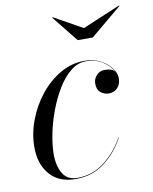

<svg xmlns="http://www.w3.org/2000/svg" viewBox="-79 -732 639 802"><g transform="rotate(-10 241.0 -331.0)"><path d="M320.5 -605 480.5 -672.5 482.5 -670.5 350 -560H286L197.5 -670.5L199.5 -672.5ZM384.5 -129.5Q355 -73 302.8 -31.5Q250.5 10 178.5 10Q106.5 10 68.2 -34.5Q30 -79 30 -150Q30 -208 51.5 -264.8Q73 -321.5 110.2 -368Q147.5 -414.5 195.5 -442.2Q243.5 -470 296.5 -470Q337.5 -470 366.8 -454.2Q396 -438.5 411.8 -416.5Q427.5 -394.5 427.5 -375Q427.5 -348.5 412.8 -333.2Q398 -318 376 -318Q357.5 -318 342 -330Q326.5 -342 326.5 -368Q326.5 -388.5 340.5 -403.2Q354.5 -418 373.5 -418Q387.5 -418 399.5 -414.8Q411.5 -411.5 418.5 -402.5Q406.5 -427 376.5 -447Q346.5 -467 303 -467Q269 -467 238.8 -442.5Q208.5 -418 184 -377.5Q159.5 -337 141.5 -289Q123.5 -241 114 -193Q104.5 -145 104.5 -106.5Q104.5 -58 123.8 -25.8Q143 6.5 185.5 6.5Q251.5 6.5 302.2 -34Q353 -74.5 383 -130Z"/></g></svg>

Font: Bodoni* 96pt
Style: Italic
Weight: 400
Italic angle: -13°
Version: Version 2.3